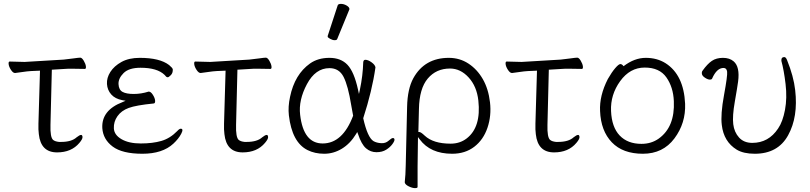

<svg xmlns="http://www.w3.org/2000/svg" viewBox="-20 -779 4172 989"><path d="M274 6Q190 6 180 -88Q177 -110 178 -142L186 -415L140 -413Q121 -412 95 -408Q69 -404 58 -403H57Q47 -403 36.5 -419Q26 -435 24.5 -448.5Q23 -462 30 -462L107 -460L308 -472Q330 -474 357.5 -478Q385 -482 393.5 -482Q402 -482 411.5 -466Q421 -450 422.5 -437Q424 -424 417 -424L352 -425H332Q322 -425 314 -424L247 -420L240 -136Q238 -71 254 -58Q264 -50 284 -48H295Q349 -48 375 -72Q390 -84 398 -84Q404 -84 405 -73.5Q406 -63 389 -43Q348 6 274 6ZM375 -72ZM313 -424H314Z M873 -39Q817 13 713.5 13Q610 13 560.5 -24Q511 -61 507 -119Q502 -211 611 -253L627 -260L610 -263Q573 -270 553 -292.5Q533 -315 531 -346.5Q529 -378 548.5 -408.5Q568 -439 606 -460Q644 -481 700 -481Q803 -481 851 -444Q869 -429 870 -422Q871 -403 860 -392Q849 -381 844.5 -381Q840 -381 836 -384L828 -393Q790 -430 704 -430Q644 -430 616.5 -402.5Q589 -375 590.5 -345.5Q592 -316 611.5 -305.5Q631 -295 669 -295Q707 -295 745 -307H747Q757 -307 767.5 -290.5Q778 -274 779 -260.5Q780 -247 772 -246Q681 -237 643 -223Q605 -209 585 -180.5Q565 -152 566.5 -118Q568 -84 606 -62Q644 -40 705 -40Q766 -40 811 -53Q856 -66 893 -104Q904 -116 911 -116Q927 -116 913.5 -90Q900 -64 873 -39Z M1230 6Q1146 6 1136 -88Q1133 -110 1134 -142L1142 -415L1096 -413Q1077 -412 1051 -408Q1025 -404 1014 -403H1013Q1003 -403 992.5 -419Q982 -435 980.5 -448.5Q979 -462 986 -462L1063 -460L1264 -472Q1286 -474 1313.5 -478Q1341 -482 1349.5 -482Q1358 -482 1367.5 -466Q1377 -450 1378.5 -437Q1380 -424 1373 -424L1308 -425H1288Q1278 -425 1270 -424L1203 -420L1196 -136Q1194 -71 1210 -58Q1220 -50 1240 -48H1251Q1305 -48 1331 -72Q1346 -84 1354 -84Q1360 -84 1361 -73.5Q1362 -63 1345 -43Q1304 6 1230 6ZM1331 -72ZM1269 -424H1270Z M1564 -6Q1484 -46 1468 -185Q1463 -229 1474 -280Q1498 -396 1577 -452Q1618 -481 1677 -481Q1736 -481 1770 -445Q1804 -409 1824 -318L1829 -295L1834 -318Q1849 -389 1851 -458Q1852 -471 1862 -471Q1876 -471 1894 -458Q1912 -445 1914 -432Q1897 -312 1851 -170Q1873 -71 1904 -52Q1920 -43 1943 -41.5Q1966 -40 1981.5 -54Q1997 -68 2004 -68Q2011 -68 2012 -60.5Q2013 -53 2001.5 -37Q1990 -21 1969.5 -8Q1949 5 1919 5Q1889 5 1865.5 -15Q1842 -35 1824 -89L1820 -99L1815 -90Q1784 -39 1741 -13Q1698 13 1650 13Q1602 13 1564 -6ZM1642 -40Q1745 -40 1799 -183Q1794 -210 1789 -238Q1773 -337 1750 -382.5Q1727 -428 1677 -428Q1605 -428 1561 -345.5Q1517 -263 1526 -188Q1543 -40 1642 -40ZM1717 -578Q1715 -572 1704 -572Q1693 -572 1680.5 -579Q1668 -586 1668 -590V-594L1719 -750Q1721 -759 1736 -759Q1751 -759 1765.5 -750.5Q1780 -742 1780 -732Q1780 -730 1779 -729Z M2131 184Q2131 190 2117.5 190Q2104 190 2085.5 181Q2067 172 2065 161V158Q2069 125 2070 71L2077 -229Q2079 -321 2109 -376Q2167 -481 2292 -481Q2348 -481 2393 -451.5Q2438 -422 2467 -371.5Q2496 -321 2504 -252Q2512 -183 2491 -121Q2470 -59 2423 -23Q2376 13 2309 13Q2197 13 2142 -61L2133 -73L2131 79ZM2301 -39Q2349 -39 2384 -66Q2459 -124 2444 -261Q2436 -334 2394 -380Q2352 -426 2298 -426Q2227 -426 2183.5 -374.5Q2140 -323 2138 -218L2135 -99H2140Q2148 -99 2168 -80Q2212 -39 2301 -39Z M2834 6Q2750 6 2740 -88Q2737 -110 2738 -142L2746 -415L2700 -413Q2681 -412 2655 -408Q2629 -404 2618 -403H2617Q2607 -403 2596.5 -419Q2586 -435 2584.5 -448.5Q2583 -462 2590 -462L2667 -460L2868 -472Q2890 -474 2917.5 -478Q2945 -482 2953.5 -482Q2962 -482 2971.5 -466Q2981 -450 2982.5 -437Q2984 -424 2977 -424L2912 -425H2892Q2882 -425 2874 -424L2807 -420L2800 -136Q2798 -71 2814 -58Q2824 -50 2844 -48H2855Q2909 -48 2935 -72Q2950 -84 2958 -84Q2964 -84 2965 -73.5Q2966 -63 2949 -43Q2908 6 2834 6ZM2935 -72ZM2873 -424H2874Z M3071 -207Q3067 -286 3111 -372Q3131 -407 3149 -428Q3167 -449 3175.5 -449Q3184 -449 3192 -438Q3248 -481 3306.5 -481Q3365 -481 3409 -453Q3502 -393 3509 -245Q3513 -145 3454 -66Q3395 13 3291.5 13Q3188 13 3131.5 -46Q3075 -105 3071 -207ZM3284 -38Q3335 -38 3373 -65Q3457 -125 3451 -258Q3448 -330 3412.5 -380.5Q3377 -431 3301 -431Q3225 -431 3174.5 -361Q3124 -291 3127.5 -207.5Q3131 -124 3172 -81Q3213 -38 3284 -38Z M3868 13Q3810 13 3775 -8Q3708 -49 3698 -135Q3691 -189 3709.5 -289.5Q3728 -390 3725.5 -409.5Q3723 -429 3707 -429Q3672 -429 3648 -374Q3646 -369 3636 -369Q3626 -369 3611.5 -378.5Q3597 -388 3595.5 -398.5Q3594 -409 3599 -415Q3624 -450 3647 -465.5Q3670 -481 3704 -481Q3738 -481 3759 -463Q3792 -435 3782 -359Q3778 -329 3765 -255Q3752 -181 3757 -139.5Q3762 -98 3787 -70.5Q3812 -43 3855 -43Q3939 -43 3988 -117Q4012 -152 4023.5 -213Q4035 -274 4026.5 -346Q4018 -418 4005 -465V-468Q4004 -485 4020 -485Q4028 -485 4034 -470Q4068 -386 4076 -315Q4092 -177 4039.5 -82Q3987 13 3868 13Z"/></svg>

Font: LXGW WenKai TC Light
Style: Regular
Weight: 300
Designer: LXGW / Fontworks Inc.
Foundry: LXGW / Fontworks Inc.
Version: Version 1.330